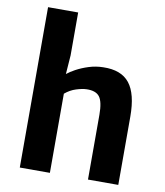

<svg xmlns="http://www.w3.org/2000/svg" viewBox="-89 -885 825 958"><g transform="rotate(10 323.5 -406.0)"><path d="M76.5 0V-812.5H229V-595L222 -499.5Q239 -513 263.5 -526.5Q293 -542.5 328 -553.5Q363 -564.5 400 -565Q491 -567.5 533.2 -514.5Q575.5 -461.5 575.5 -345.5V0H422V-328Q422 -394 403 -419Q384 -444 337 -442.5Q316 -442 285.5 -432.5Q255 -423 229 -401V0Z"/></g></svg>

Font: Koeln Type Sans
Style: Bold
Weight: 700
Designer: Eben Sorkin
Foundry: Eben Sorkin
Version: Version 2.001